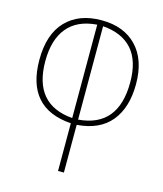

<svg xmlns="http://www.w3.org/2000/svg" viewBox="-109 -805 750 886"><g transform="rotate(15 266.0 -362.0)"><path d="M252 0V-228Q36 -243 36 -474Q36 -596 97.5 -660Q159 -724 267 -724Q374 -724 435 -660Q496 -596 496 -480Q496 -368 442 -302Q388 -236 280 -228V0ZM252 -253V-699Q158 -692 111 -634.5Q64 -577 64 -475Q64 -268 252 -253ZM280 -253Q468 -268 468 -481Q468 -584 420 -638Q372 -692 280 -699Z"/></g></svg>

Font: Noto Serif Georgian ExtraCondensed Thin
Style: Regular
Weight: 100
Width: 2
Designer: Monotype Design Team, Akaki Razmadze
Foundry: Google LLC
Version: Version 2.003; ttfautohint (v1.8.4.7-5d5b)